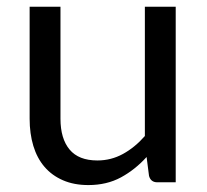

<svg xmlns="http://www.w3.org/2000/svg" viewBox="-20 -526 598 554"><path d="M487 -506.5V0H434Q415 0 410 -18.5L403 -73Q370 -36.5 329 -14.2Q288 8 235 8Q193.5 8 161.8 -5.8Q130 -19.5 108.5 -44.5Q87 -69.5 76.2 -105Q65.5 -140.5 65.5 -183.5V-506.5H154.5V-183.5Q154.5 -126 180.8 -94.5Q207 -63 261 -63Q300.5 -63 334.8 -81.8Q369 -100.5 398 -133.5V-506.5Z"/></svg>

Font: Lato 2
Style: Regular
Weight: 400
Designer: Lukasz Dziedzic with Adam Twardoch and Botio Nikoltchev
Foundry: tyPoland Lukasz Dziedzic
Version: Version 2.015; 2015-08-06; http://www.latofonts.com/